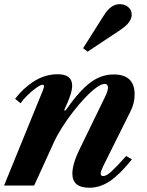

<svg xmlns="http://www.w3.org/2000/svg" viewBox="-26 -891 705 922"><path d="M403 10.5Q321.5 10.5 321.5 -57Q321.5 -103.5 356.5 -175L479 -427Q486 -441.5 489.2 -451.8Q492.5 -462 492.5 -470Q492.5 -488 476.5 -488Q460.5 -488 435.8 -469.8Q411 -451.5 382.2 -421.2Q353.5 -391 324.8 -354Q296 -317 271.8 -278.5Q247.5 -240 232 -206L138 0H-6.5L179.5 -456Q185.5 -472.5 185.5 -476.5Q185.5 -484 178 -484Q169 -484 148.5 -469.5Q128 -455 106.8 -434.5Q85.5 -414 73 -395L46.5 -416.5Q86.5 -469 139.2 -501.8Q192 -534.5 251 -534.5Q320.5 -534.5 320.5 -479.5Q320.5 -461 312 -434.2Q303.5 -407.5 282 -361.5L288.5 -360Q354 -454 406.8 -493.8Q459.5 -533.5 519.5 -533.5Q620.5 -533.5 620.5 -438Q620.5 -395 600.5 -356L469 -92Q464 -81 460.8 -72Q457.5 -63 457.5 -57.5Q457.5 -45.5 470 -45.5Q485 -45.5 509 -67.5Q533 -89.5 580 -142L607.5 -125.5Q549 -53 501.8 -21.2Q454.5 10.5 403 10.5ZM395 -643 373 -659.5 474 -819Q507 -871 548.5 -871Q573.5 -871 590 -856.8Q606.5 -842.5 606.5 -820.5Q606.5 -803 593.5 -784.5Q580.5 -766 547 -744Z"/></svg>

Font: Libre Caslon Text
Style: Italic
Weight: 400
Italic angle: -22.583°
Designer: Pablo Impallari, Rodrigo Fuenzalida, Katja Schimmel
Foundry: Pablo Impallari, Rodrigo Fuenzalida
Version: Version 2.000